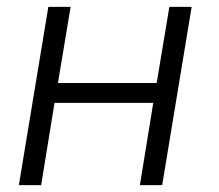

<svg xmlns="http://www.w3.org/2000/svg" viewBox="-20 -540 640 560"><path d="M35 0 121 -520H186L149 -298H437L474 -520H539L453 0H388L427 -240H139L100 0Z"/></svg>

Font: Iosevka Light Extended
Style: Italic
Weight: 300
Width: 7
Italic angle: -9°
Monospace: yes
Designer: Belleve Invis
Foundry: Belleve Invis
Version: Version 32.5.0; ttfautohint (v1.8.4)